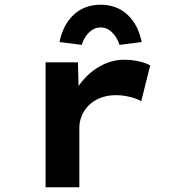

<svg xmlns="http://www.w3.org/2000/svg" viewBox="-20 -793 745 813"><path d="M173 0V-529H310L315 -340L276 -351Q291 -403 326 -446.5Q361 -490 408 -515Q455 -540 506 -540Q537 -540 567 -533.5Q597 -527 616 -516L578 -364Q559 -376 529 -383Q499 -390 471 -390Q434 -390 405 -378.5Q376 -367 356 -347Q336 -327 326 -302.5Q316 -278 316 -252V0ZM326 -603 232 -615Q247 -689 292.5 -731Q338 -773 406 -773Q474 -773 519.5 -731Q565 -689 580 -615L486 -603Q475 -637 453.5 -657Q432 -677 406 -677Q380 -677 358.5 -657Q337 -637 326 -603Z"/></svg>

Font: Lexend Peta SemiBold
Style: Regular
Weight: 600
Designer: Bonnie Shaver-Troup, Thomas Jockin
Foundry: Lexend
Version: Version 1.007